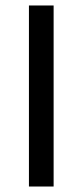

<svg xmlns="http://www.w3.org/2000/svg" viewBox="-20 -680 301 700"><path d="M85.5 0V-660H175.5V0Z"/></svg>

Font: Anek Gujarati Expanded
Style: Regular
Weight: 400
Width: 7
Designer: Mrunmayee Ghaisas (Gujarati), Yesha Goshar (Latin)
Foundry: Ek Type
Version: Version 1.003